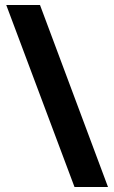

<svg xmlns="http://www.w3.org/2000/svg" viewBox="-20 -741 458 768"><path d="M140 -721 412 7H278L5 -721Z"/></svg>

Font: Noto Sans Ethiopic Condensed ExtraBold
Style: Regular
Weight: 800
Width: 3
Designer: Monotype Design Team
Foundry: Monotype Imaging Inc.
Version: Version 2.102; ttfautohint (v1.8.4.7-5d5b)